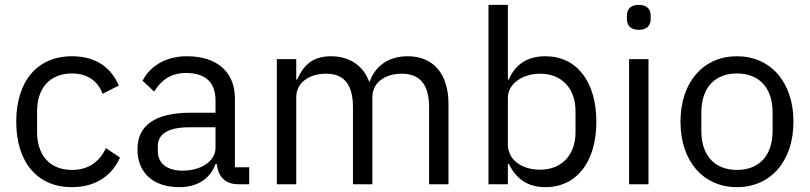

<svg xmlns="http://www.w3.org/2000/svg" viewBox="-20 -760 3340 792"><path d="M277 12C375 12 442 -36 475 -110L417 -149C389 -90 342 -59 277 -59C182 -59 133 -124 133 -214V-302C133 -392 182 -457 277 -457C340 -457 384 -426 403 -373L470 -407C440 -478 379 -528 277 -528C132 -528 47 -423 47 -258C47 -93 132 12 277 12Z M1008 0V-70H949V-354C949 -463 875 -528 751 -528C658 -528 596 -482 568 -427L616 -382C644 -429 685 -459 747 -459C829 -459 869 -419 869 -346V-295H767C617 -295 547 -241 547 -144C547 -48 611 12 720 12C792 12 847 -21 869 -84H874C880 -36 904 0 963 0ZM733 -56C671 -56 631 -85 631 -136V-157C631 -207 672 -235 763 -235H869V-150C869 -97 812 -56 733 -56Z M1202 0V-358C1202 -424 1262 -456 1325 -456C1401 -456 1436 -409 1436 -317V0H1516V-358C1516 -424 1574 -456 1637 -456C1715 -456 1750 -408 1750 -317V0H1830V-331C1830 -456 1767 -528 1662 -528C1574 -528 1524 -479 1505 -423H1503C1475 -497 1413 -528 1345 -528C1265 -528 1229 -485 1206 -432H1202V-516H1122V0Z M1995 0H2075V-84H2079C2110 -20 2159 12 2230 12C2359 12 2440 -93 2440 -258C2440 -423 2359 -528 2230 -528C2159 -528 2106 -497 2079 -432H2075V-740H1995ZM2208 -60C2135 -60 2075 -98 2075 -165V-357C2075 -414 2135 -456 2208 -456C2298 -456 2354 -394 2354 -302V-214C2354 -122 2298 -60 2208 -60Z M2615 -637C2649 -637 2664 -655 2664 -682V-695C2664 -722 2649 -740 2615 -740C2581 -740 2566 -722 2566 -695V-682C2566 -655 2581 -637 2615 -637ZM2575 0H2655V-516H2575Z M3020 12C3158 12 3253 -94 3253 -258C3253 -422 3158 -528 3020 -528C2882 -528 2787 -422 2787 -258C2787 -94 2882 12 3020 12ZM3020 -59C2934 -59 2873 -112 2873 -221V-295C2873 -404 2934 -457 3020 -457C3106 -457 3167 -404 3167 -295V-221C3167 -112 3106 -59 3020 -59Z"/></svg>

Font: IBM Plex Arabic
Style: Regular
Weight: 400
Designer: Mike Abbink, Paul van der Laan, Pieter van Rosmalen, Wael Morcos, Khajak Apelian
Foundry: Bold Monday
Version: Version 1.0